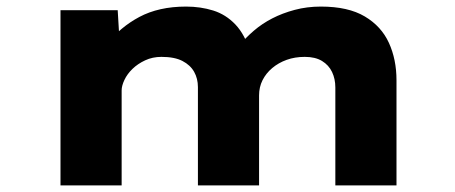

<svg xmlns="http://www.w3.org/2000/svg" viewBox="-20 -564 1384 584"><path d="M164 0V-533H338L345 -416L307 -435Q327 -457 351 -477Q375 -497 404 -512.5Q433 -528 468.5 -536Q504 -544 546 -544Q590 -544 628.5 -532Q667 -520 696 -489.5Q725 -459 741 -406L698 -411L707 -425Q727 -449 752 -470.5Q777 -492 808 -508Q839 -524 876.5 -534Q914 -544 956 -544Q1039 -544 1089.5 -514Q1140 -484 1163 -433.5Q1186 -383 1186 -320V0H1000V-298Q1000 -324 990 -345Q980 -366 959.5 -378.5Q939 -391 907 -391Q877 -391 852 -382Q827 -373 808 -357Q789 -341 778.5 -320Q768 -299 768 -274V0H582V-299Q582 -325 570.5 -345.5Q559 -366 535 -378.5Q511 -391 471 -391Q444 -391 421.5 -380.5Q399 -370 383 -354.5Q367 -339 358.5 -321Q350 -303 350 -289V0Z"/></svg>

Font: Lexend Peta ExtraBold
Style: Regular
Weight: 800
Version: Version 1.007